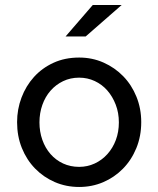

<svg xmlns="http://www.w3.org/2000/svg" viewBox="-20 -734 630 764"><path d="M48 0ZM48 -248Q48 -299 65.5 -345.5Q83 -392 115 -427.5Q147 -463 192.5 -484Q238 -505 295 -505Q347 -505 392 -485Q437 -465 470.5 -430.5Q504 -396 523 -349Q542 -302 542 -248Q542 -192 522.5 -144.5Q503 -97 469 -62.5Q435 -28 390.5 -9Q346 10 295 10Q243 10 198 -9.5Q153 -29 119.5 -63.5Q86 -98 67 -145Q48 -192 48 -248ZM295 -70Q328 -70 357 -83.5Q386 -97 407.5 -121Q429 -145 441 -177Q453 -209 453 -247Q453 -285 440.5 -317.5Q428 -350 407 -374Q386 -398 357 -411.5Q328 -425 295 -425Q260 -425 231 -411Q202 -397 181 -373Q160 -349 148.5 -316.5Q137 -284 137 -247Q137 -210 148.5 -177.5Q160 -145 181 -121Q202 -97 231 -83.5Q260 -70 295 -70ZM349 -714H464L321 -589H241Z"/></svg>

Font: Rosa Sans
Style: Regular
Weight: 400
Designer: Pentagram / MCKL
Foundry: Pentagram / MCKL
Version: Version 1.005;September 16, 2019;FontCreator 11.5.0.2425 64-